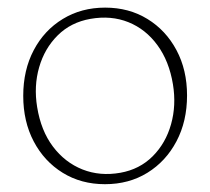

<svg xmlns="http://www.w3.org/2000/svg" viewBox="-20 -473 552 504"><path d="M256 -453Q318.5 -453 367 -423.2Q415.5 -393.5 443.2 -341.5Q471 -289.5 471 -222.5Q471 -154.5 443.2 -102Q415.5 -49.5 367 -19.5Q318.5 10.5 255.5 10.5Q193 10.5 144.5 -19.5Q96 -49.5 68.5 -101.8Q41 -154 41 -221.5Q41 -289 68.5 -341.2Q96 -393.5 144.8 -423.2Q193.5 -453 256 -453ZM296 -19.5Q346.5 -28.5 380.8 -62.8Q415 -97 429 -146.8Q443 -196.5 434 -251.5Q424 -312.5 393.2 -354.5Q362.5 -396.5 317 -414.8Q271.5 -433 217.5 -423.5Q166 -414.5 131.5 -380.2Q97 -346 82.8 -296.5Q68.5 -247 77.5 -192Q87.5 -130 119 -88.2Q150.5 -46.5 196.5 -28.2Q242.5 -10 296 -19.5Z"/></svg>

Font: Fraunces 72pt S100 Thin
Style: Regular
Weight: 100
Version: Version 1.000; ttfautohint (v1.8.3)